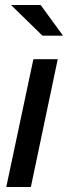

<svg xmlns="http://www.w3.org/2000/svg" viewBox="-20 -745 271 765"><path d="M5 0 113 -509H210L103 0ZM149 -603 24 -725H142L231 -603Z"/></svg>

Font: Red Hat Display SemiBold
Style: Italic
Weight: 600
Italic angle: -12°
Designer: Pentagram, MCKL
Foundry: Pentagram, MCKL
Version: Version 1.023